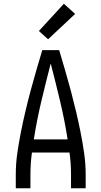

<svg xmlns="http://www.w3.org/2000/svg" viewBox="-20 -1002 540 1022"><path d="M64 0V-74Q64 -130 72 -186Q80 -242 91 -297.5Q102 -353 115 -408Q128 -463 142.5 -517.5Q157 -572 173 -626.5Q189 -681 205 -735H295Q311 -681 327 -626.5Q343 -572 357.5 -517.5Q372 -463 385 -408Q398 -353 409 -297.5Q420 -242 428 -186Q436 -130 436 -74V0H358V-74Q358 -103 356 -132Q354 -161 350 -190H150Q146 -161 144 -132Q142 -103 142 -74V0ZM340 -260Q324 -362 300 -463Q276 -564 250 -664Q224 -564 200 -463Q176 -362 160 -260ZM236 -793 187 -837 320 -982 380 -928Z"/></svg>

Font: Zed Mono
Style: Regular
Weight: 400
Monospace: yes
Designer: Belleve Invis
Foundry: Belleve Invis
Version: Version 1.0.0; ttfautohint (v1.8.4)